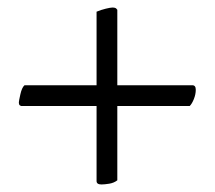

<svg xmlns="http://www.w3.org/2000/svg" viewBox="-20 -494 569 509"><path d="M236 -463Q248 -468 260.5 -471Q273 -474 278 -474Q286 -474 288.5 -471Q291 -468 291 -468V-268H490Q499 -268 499 -256Q499 -244 494 -231.5Q489 -219 483 -213H291V-16Q282 -9 269.5 -7Q257 -5 249 -5Q236 -5 236 -14V-213H36Q36 -213 33 -214.5Q30 -216 30 -223Q30 -226 34 -244Q38 -262 45 -268H236Z"/></svg>

Font: Amiri Quran
Style: Regular
Weight: 400
Designer: Khaled Hosny
Version: Version 0.117